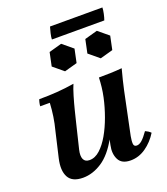

<svg xmlns="http://www.w3.org/2000/svg" viewBox="-147 -899 882 1016"><g transform="rotate(-20 294.5 -391.0)"><path d="M146 15Q85 15 64.5 -23Q44 -61 59 -126L92 -268Q102 -306 107.5 -343Q113 -380 115 -418H61Q61 -425 63.5 -436.5Q66 -448 69 -455Q123 -455 170.5 -458.5Q218 -462 267 -470Q257 -447 246 -410Q235 -373 225.5 -335Q216 -297 209 -268L176 -132Q168 -98 176.5 -79.5Q185 -61 210 -61Q241 -61 269 -86.5Q297 -112 320.5 -153Q344 -194 362.5 -245Q381 -296 392 -347H422Q393 -212 349 -132.5Q305 -53 252.5 -19Q200 15 146 15ZM414 15Q364 15 347 -18.5Q330 -52 340 -98L392 -347Q398 -375 401 -401.5Q404 -428 405 -455Q439 -455 470.5 -456Q502 -457 535 -460Q526 -427 519.5 -400Q513 -373 507 -346L457 -106Q452 -79 453.5 -63.5Q455 -48 471 -48Q485 -48 500.5 -61.5Q516 -75 537 -105Q546 -101 553 -96.5Q560 -92 567 -85Q540 -41 500 -13Q460 15 414 15ZM278 -691 336 -643 320 -567 248 -547 190 -595 206 -671ZM479 -691 537 -643 521 -567 449 -547 391 -595 407 -671ZM535 -729H240Q240 -742 245 -763Q250 -784 254 -797H549Q549 -784 544.5 -763Q540 -742 535 -729Z"/></g></svg>

Font: Poltawski Nowy SemiBold
Style: Italic
Weight: 600
Italic angle: -12°
Version: Version 1.001;gftools[0.9.25]